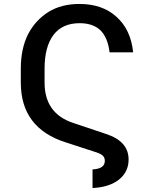

<svg xmlns="http://www.w3.org/2000/svg" viewBox="-20 -757 776 969"><path d="M509 55Q509 39 500 30Q491 20 467 12L313 -38Q85 -110 85 -340V-411Q85 -510 121 -583Q158 -655 225 -697Q290 -737 381 -737Q497 -737 568 -672Q640 -608 652 -493H533Q524 -568 486 -605Q448 -640 382 -640Q295 -640 250 -581Q205 -521 205 -411V-340Q205 -185 348 -137L515 -81Q629 -44 629 48Q629 110 581 149Q532 188 447 192V98Q509 95 509 55Z"/></svg>

Font: Sinter Medium
Style: Regular
Weight: 500
Foundry: Adobe & rsms
Version: Version 1.000